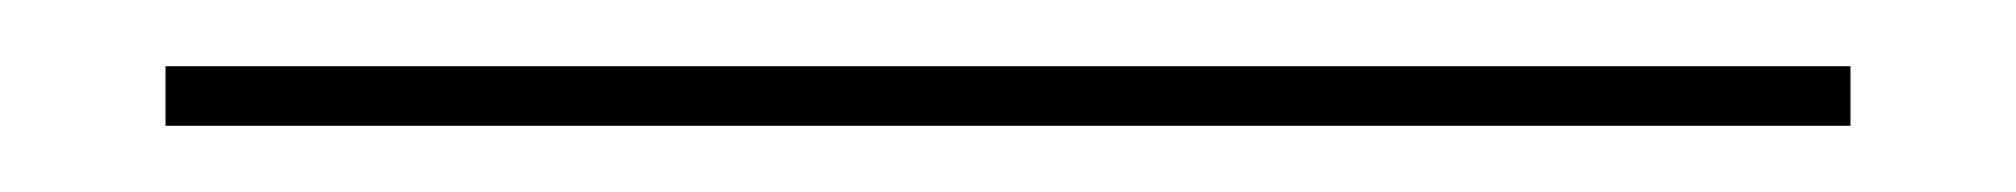

<svg xmlns="http://www.w3.org/2000/svg" viewBox="-20 103 609 58"><path d="M539 141H30V123H539Z"/></svg>

Font: IBM Plex Sans Thin
Style: Regular
Weight: 100
Designer: Mike Abbink, Paul van der Laan, Pieter van Rosmalen
Foundry: Bold Monday
Version: Version 3.0